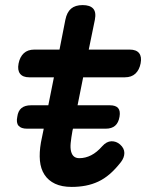

<svg xmlns="http://www.w3.org/2000/svg" viewBox="-20 -725 640 755"><path d="M86 -219Q63 -219 53 -230.5Q43 -242 48 -266Q51 -289 64.5 -300Q78 -311 102 -311H170L192 -421H95Q70 -421 59 -435Q48 -449 53 -475Q58 -501 73.5 -515.5Q89 -530 115 -530H214L237 -647Q243 -677 259.5 -691Q276 -705 305 -705Q334 -705 346.5 -691Q359 -677 353 -647L329 -530H490Q516 -530 527 -516Q538 -502 533 -476Q528 -450 512.5 -435.5Q497 -421 471 -421H307L285 -311H412Q435 -311 444.5 -300Q454 -289 450 -266Q446 -242 432.5 -230.5Q419 -219 396 -219H267L265 -211Q260 -183 258 -163Q256 -143 259.5 -129.5Q263 -116 271 -109.5Q279 -103 292 -103Q316 -103 338.5 -114.5Q361 -126 382 -150Q399 -169 418 -169.5Q437 -170 452 -157Q469 -142 469 -123.5Q469 -105 455 -87Q433 -59 411.5 -40.5Q390 -22 366.5 -11Q343 0 317 5Q291 10 262 10Q223 10 196.5 -2.5Q170 -15 155 -38Q140 -61 137 -93Q134 -125 141 -165L152 -219Z"/></svg>

Font: Maple Mono NL SemiBold
Style: Italic
Weight: 600
Italic angle: -10°
Monospace: yes
Designer: subframe7536
Version: Version 7.000